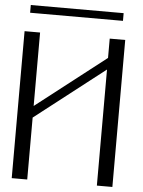

<svg xmlns="http://www.w3.org/2000/svg" viewBox="-61 -982 768 1030"><g transform="rotate(5 323.0 -467.0)"><path d="M562.5 -934.1V-892.6H62.5V-934.1ZM583.5 -791.5V0H500V-625L125 -333.5V0H41.5V-791.5H125V-396L500 -687.5V-791.5Z"/></g></svg>

Font: Gputeks
Style: Regular
Weight: 500
Version: Version 0.9